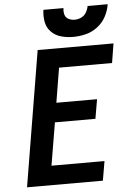

<svg xmlns="http://www.w3.org/2000/svg" viewBox="-62 -994 700 1039"><g transform="rotate(-5 288.0 -474.5)"><path d="M42 0H454L472 -105H184L223 -337H443L461 -442H240L271 -630H559L576 -735H164ZM362 -789Q396 -789 430.5 -797.5Q465 -806 494.5 -828.5Q524 -851 541 -883Q558 -915 563 -949H454Q451 -931 441 -914Q431 -897 413.5 -889Q396 -881 378 -881Q360 -881 344.5 -889Q329 -897 324.5 -914Q320 -931 323 -949H214Q209 -916 215 -883.5Q221 -851 243.5 -828.5Q266 -806 297.5 -797.5Q329 -789 362 -789Z"/></g></svg>

Font: Iosevka Sparkle Oblique
Style: Bold
Weight: 700
Italic angle: -9°
Designer: Belleve Invis
Foundry: Belleve Invis
Version: Version 4.5.0; ttfautohint (v1.8.3)